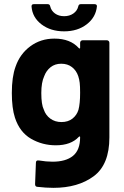

<svg xmlns="http://www.w3.org/2000/svg" viewBox="-20 -708 595 925"><path d="M378 -514H495Q500 -514 503.5 -510.5Q507 -507 507 -502V-46Q507 85 431.5 141Q356 197 237 197Q202 197 159 192Q149 191 149 179L153 76Q153 63 167 65Q203 71 233 71Q297 71 331.5 43Q366 15 366 -47Q366 -50 364 -50.5Q362 -51 360 -49Q322 -8 249 -8Q184 -8 129.5 -39.5Q75 -71 52 -141Q37 -187 37 -260Q37 -338 55 -387Q76 -448 126 -485Q176 -522 242 -522Q319 -522 360 -476Q362 -474 364 -474.5Q366 -475 366 -478V-502Q366 -507 369.5 -510.5Q373 -514 378 -514ZM366 -261Q366 -292 364 -309Q362 -326 357 -341Q348 -368 327 -384.5Q306 -401 275 -401Q245 -401 224 -384.5Q203 -368 193 -341Q179 -311 179 -260Q179 -204 191 -180Q200 -153 222.5 -136.5Q245 -120 276 -120Q308 -120 329 -136.5Q350 -153 358 -179Q366 -209 366 -261ZM132 -676V-678Q132 -688 143 -688H210Q220 -688 222 -677Q227 -656 245 -643Q263 -630 289 -630Q315 -630 333.5 -643Q352 -656 357 -677Q359 -688 369 -688H435Q447 -688 447 -678Q442 -625 398 -591Q354 -557 289 -557Q224 -557 180 -590.5Q136 -624 132 -676Z"/></svg>

Font: Amber EN
Style: Bold
Weight: 700
Designer: Jeremy Tribby
Foundry: Tribby Type
Version: Version 1.408 November 24, 2021